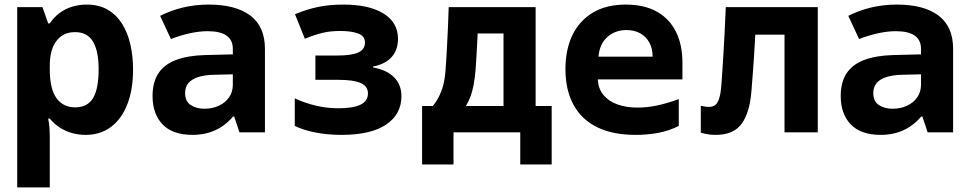

<svg xmlns="http://www.w3.org/2000/svg" viewBox="-20 -577 4240 837"><path d="M55 240V-546H165L190 -475H197Q215 -502 240 -520.5Q265 -539 295 -548Q325 -557 358 -557Q411 -557 449 -535Q487 -513 511.5 -474.5Q536 -436 548 -384.5Q560 -333 560 -274Q560 -185 534.5 -121Q509 -57 463 -23Q417 11 353 11Q323 11 294 3Q265 -5 240.5 -21Q216 -37 197 -60H190Q195 -35 196 -15Q197 5 197 19V240ZM308 -109Q361 -109 385.5 -149Q410 -189 410 -276Q410 -354 385.5 -395.5Q361 -437 307 -437Q255 -437 226 -398.5Q197 -360 197 -291V-275Q197 -190 226 -149.5Q255 -109 308 -109Z M820 11Q732 11 688.5 -35Q645 -81 645 -158Q645 -219 671 -258Q697 -297 748.5 -316Q800 -335 874 -337L995 -340V-364Q995 -402 968 -421.5Q941 -441 885 -441Q850 -441 810 -432.5Q770 -424 725 -407L678 -508Q726 -532 778.5 -544.5Q831 -557 890 -557Q1008 -557 1071.5 -509Q1135 -461 1135 -364V0H1024L1001 -69H996Q971 -40 943 -22.5Q915 -5 884 3Q853 11 820 11ZM871 -103Q906 -103 934 -116Q962 -129 978.5 -152.5Q995 -176 995 -208V-253L912 -251Q872 -250 844 -241Q816 -232 801.5 -215Q787 -198 787 -171Q787 -135 811.5 -119Q836 -103 871 -103Z M1469 11Q1409 11 1357 1Q1305 -9 1265 -28V-148Q1309 -128 1356.5 -116.5Q1404 -105 1456 -105Q1518 -105 1551 -120.5Q1584 -136 1584 -170Q1584 -201 1552.5 -215Q1521 -229 1456 -229H1355V-335H1452Q1512 -335 1541.5 -348Q1571 -361 1571 -392Q1571 -420 1541 -431Q1511 -442 1463 -442Q1421 -442 1387 -434Q1353 -426 1309 -408L1266 -515Q1316 -536 1365.5 -546.5Q1415 -557 1477 -557Q1589 -557 1652 -518Q1715 -479 1715 -408Q1715 -359 1687 -328Q1659 -297 1606 -287V-283Q1667 -272 1698.5 -239.5Q1730 -207 1730 -158Q1730 -79 1663.5 -34Q1597 11 1469 11Z M1820 140V-115H1914L1848 -94Q1869 -115 1884 -139Q1899 -163 1909 -194.5Q1919 -226 1922 -268Q1924 -295 1926 -325.5Q1928 -356 1929.5 -390Q1931 -424 1933 -463Q1935 -502 1936 -546H2315V-115H2385V140H2248V0H1957V140ZM1991 -88 1981 -115H2175V-431H1997L2065 -488Q2063 -444 2061 -404Q2059 -364 2057 -330Q2055 -296 2053 -270Q2047 -199 2031 -156.5Q2015 -114 1991 -88Z M2751 11Q2652 11 2584 -22Q2516 -55 2480.5 -119.5Q2445 -184 2445 -276Q2445 -361 2475.5 -424Q2506 -487 2564.5 -522Q2623 -557 2708 -557Q2788 -557 2843 -526.5Q2898 -496 2926.5 -439Q2955 -382 2955 -303V-231H2586Q2588 -190 2611 -162.5Q2634 -135 2672.5 -121.5Q2711 -108 2759 -108Q2802 -108 2846 -117.5Q2890 -127 2939 -145V-28Q2895 -6 2848 2.5Q2801 11 2751 11ZM2589 -330H2825Q2825 -366 2810.5 -392Q2796 -418 2770.5 -432Q2745 -446 2711 -446Q2662 -446 2628 -416Q2594 -386 2589 -330Z M3100 11Q3082 11 3066 8.5Q3050 6 3035 1V-116Q3043 -114 3052 -112.5Q3061 -111 3071 -111Q3086 -111 3097 -118.5Q3108 -126 3115 -147.5Q3122 -169 3125 -209Q3127 -236 3129 -267.5Q3131 -299 3133.5 -338.5Q3136 -378 3138.5 -429Q3141 -480 3144 -546H3545V0H3400V-426H3205L3276 -487Q3273 -438 3271 -397.5Q3269 -357 3266.5 -322Q3264 -287 3261.5 -253Q3259 -219 3256 -183Q3249 -87 3213.5 -38Q3178 11 3100 11Z M3820 11Q3732 11 3688.5 -35Q3645 -81 3645 -158Q3645 -219 3671 -258Q3697 -297 3748.5 -316Q3800 -335 3874 -337L3995 -340V-364Q3995 -402 3968 -421.5Q3941 -441 3885 -441Q3850 -441 3810 -432.5Q3770 -424 3725 -407L3678 -508Q3726 -532 3778.5 -544.5Q3831 -557 3890 -557Q4008 -557 4071.5 -509Q4135 -461 4135 -364V0H4024L4001 -69H3996Q3971 -40 3943 -22.5Q3915 -5 3884 3Q3853 11 3820 11ZM3871 -103Q3906 -103 3934 -116Q3962 -129 3978.5 -152.5Q3995 -176 3995 -208V-253L3912 -251Q3872 -250 3844 -241Q3816 -232 3801.5 -215Q3787 -198 3787 -171Q3787 -135 3811.5 -119Q3836 -103 3871 -103Z"/></svg>

Font: Noto Sans Mono
Style: Bold
Weight: 700
Designer: Monotype Design Team
Foundry: Monotype Imaging Inc.
Version: Version 2.014